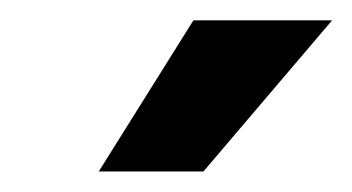

<svg xmlns="http://www.w3.org/2000/svg" viewBox="-20 -787 345 188"><path d="M76.7 -619.1 169.4 -767.1H305.2L179.2 -619.1Z"/></svg>

Font: Inter
Style: Bold Italic
Weight: 700
Italic angle: -9.39999°
Designer: Rasmus Andersson
Foundry: rsms
Version: Version 4.001;git-9221beed3